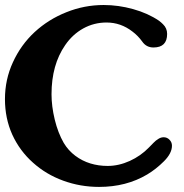

<svg xmlns="http://www.w3.org/2000/svg" viewBox="-20 -735 725 755"><path d="M646.5 -185.5Q656.2 -175.8 656.2 -162.1Q656.2 -132.3 625 -101.1Q593.8 -69.8 558.6 -48.8Q476.6 0 369.6 0Q295.9 0 229 -24.4Q161.6 -48.8 109.9 -95.2Q57.6 -141.6 28.3 -205.6Q-0.5 -269.5 -0.5 -345.2Q-0.5 -422.4 30.8 -490.2Q62 -558.6 116.2 -608.9Q170.9 -659.2 241.2 -687Q311.5 -715.3 387.7 -715.3Q445.8 -715.3 503.4 -699.2Q561.5 -683.1 605.5 -653.3Q607.4 -651.9 613.8 -646.5Q620.1 -640.6 621.1 -639.6Q637.2 -624 637.2 -601.6Q637.2 -548.3 583.5 -548.3Q555.2 -548.3 539.1 -571.8Q522.5 -594.7 501 -610.8Q455.1 -646.5 398.9 -646.5Q349.6 -646.5 307.1 -623Q265.1 -599.6 236.3 -557.6Q182.6 -480 182.6 -364.3Q182.6 -317.4 195.3 -264.6Q208 -212.4 230.5 -173.3Q248.5 -143.1 275.9 -122.6Q303.2 -102.1 335.4 -92.3Q367.2 -82.5 403.3 -82.5Q446.8 -82.5 490.2 -102.1Q533.2 -121.6 565.9 -155.3Q581.5 -171.4 583.5 -173.3Q592.8 -183.1 603 -189Q612.8 -195.3 623.5 -195.3Q637.2 -195.3 646.5 -185.5Z"/></svg>

Font: inglobal
Style: Bold
Weight: 700
Designer: Andrey Kochetov, Denis Davydov, Evgeny Yurtaev
Foundry: inglobal.ru
Version: Version 1.00 September 25, 2014, initial release